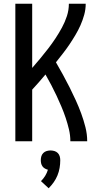

<svg xmlns="http://www.w3.org/2000/svg" viewBox="-20 -755 540 1026"><path d="M62 0V-735H152V-392Q174 -417 195.5 -443Q217 -469 237.5 -495.5Q258 -522 276.5 -550Q295 -578 311 -607.5Q327 -637 337.5 -669Q348 -701 348 -735H438Q438 -705 430 -676Q422 -647 410 -620Q398 -593 382.5 -567Q367 -541 350.5 -516.5Q334 -492 315.5 -468.5Q297 -445 279 -422Q298 -389 316.5 -355.5Q335 -322 352 -288Q369 -254 385 -219Q401 -184 414 -148.5Q427 -113 436.5 -75.5Q446 -38 446 0H356Q356 -32 348.5 -63.5Q341 -95 331 -125Q321 -155 308.5 -184.5Q296 -214 282.5 -243Q269 -272 254 -300.5Q239 -329 223 -357Q206 -336 188 -316Q170 -296 152 -276V0ZM240 251 199 213Q212 200 221.5 184.5Q231 169 236 152Q228 150 220 145.5Q212 141 207 134Q202 127 200 118.5Q198 110 198 101Q198 90 201 80Q204 70 211.5 62.5Q219 55 229.5 52Q240 49 250 49Q260 49 270.5 52Q281 55 288.5 62.5Q296 70 299 80Q302 90 302 101Q302 122 298.5 142.5Q295 163 287 182.5Q279 202 267 219Q255 236 240 251Z"/></svg>

Font: Iosevka Curly Medium
Style: Regular
Weight: 500
Monospace: yes
Designer: Belleve Invis
Foundry: Belleve Invis
Version: Version 22.1.2; ttfautohint (v1.8.4)